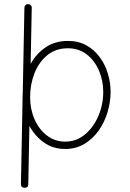

<svg xmlns="http://www.w3.org/2000/svg" viewBox="-20 -702 622 918"><path d="M304.7 -506.3Q355 -506.3 393.1 -485.1Q431.2 -463.9 457 -428.5Q482.9 -393.1 495.8 -349.9Q508.8 -306.6 508.8 -262.7Q508.8 -213.9 494.1 -165.3Q479.5 -116.7 451.4 -77.1Q423.3 -37.6 383.1 -13.7Q342.8 10.3 291.5 10.3Q233.4 10.3 189.9 -20.8Q146.5 -51.8 120.6 -100.1L115.2 178.2Q115.2 195.8 97.7 195.8Q80.1 195.8 80.1 178.2L87.9 -227.1Q87.9 -231.9 87.9 -237.3Q87.9 -250 88.9 -262.2L96.7 -664.6Q96.7 -672.4 101.8 -677.5Q106.9 -682.6 114.3 -682.1Q122.1 -682.1 127.2 -677Q132.3 -671.9 131.8 -664.6L126.5 -396.5Q152.8 -444.3 197.5 -475.3Q242.2 -506.3 304.7 -506.3ZM304.7 -471.2Q246.6 -471.2 206.3 -438.2Q166 -405.3 145 -352.1Q124 -298.8 124 -237.3Q124 -179.7 145.3 -131.3Q166.5 -83 204.3 -54Q242.2 -24.9 291.5 -24.9Q345.2 -24.9 386.2 -59.1Q427.2 -93.3 450.4 -147.7Q473.6 -202.1 473.6 -262.7Q473.6 -316.4 453.4 -364Q433.1 -411.6 395.3 -441.4Q357.4 -471.2 304.7 -471.2Z"/></svg>

Font: Mikhak-DS1-FD ExtraLight
Style: Regular
Weight: 200
Designer: Amin Abedi
Version: Version 3.2